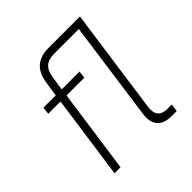

<svg xmlns="http://www.w3.org/2000/svg" viewBox="-184 -847 993 993"><g transform="rotate(-45 312.5 -350.0)"><path d="M517 0Q461 0 436 -29.5Q411 -59 420 -119L495 -658H315Q273 -658 251 -638.5Q229 -619 223 -575L212 -500H342L337 -460H207L142 0H98L163 -460H73L78 -500H168L180 -580Q196 -700 316 -700H545L464 -124Q458 -81 474 -61.5Q490 -42 528 -42H559L553 0H517Z"/></g></svg>

Font: Retni Sans Light
Style: Italic
Weight: 300
Italic angle: -8°
Designer: Vitaly Kuzmin
Foundry: ParaType Ltd.
Version: Version 1.00;June 10, 2019;FontCreator 11.5.0.2425 64-bit; t